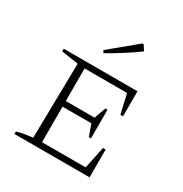

<svg xmlns="http://www.w3.org/2000/svg" viewBox="-173 -880 961 1010"><g transform="rotate(30 307.0 -374.5)"><path d="M497 -169H513V0H57V-15Q81 -22 105 -26Q129 -30 152 -32L160 -486L57 -502V-518H505V-366H489L462 -483H204V-285H379L404 -355H417V-181H404L379 -251H204V-35H469ZM250 -602 241 -616 402 -749H409L430 -717Q386 -685 341 -656.5Q296 -628 250 -602Z"/></g></svg>

Font: Piazzolla SC ExtraLight
Style: Regular
Weight: 200
Designer: Juan Pablo del Peral
Foundry: Huerta Tipografica
Version: Version 1.330